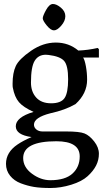

<svg xmlns="http://www.w3.org/2000/svg" viewBox="-20 -737 515 961"><path d="M250 -585Q234 -585 214 -609.5Q194 -634 194 -645.5Q194 -657 210.5 -687Q227 -717 245 -717Q263 -717 285 -698.5Q307 -680 307 -656Q307 -632 286.5 -608.5Q266 -585 250 -585ZM10 83Q10 25 68 -14Q96 -33 138 -51Q59 -62 59 -105Q59 -150 148 -177Q97 -200 75 -225.5Q53 -251 44 -299Q43 -303 43 -318Q43 -372 59 -406.5Q75 -441 135 -482.5Q195 -524 259.5 -524Q324 -524 372 -484Q421 -486 469 -497L475 -491V-449H396Q404 -438 410 -405Q416 -372 416 -338Q416 -269 358 -216Q306 -186 232 -170Q150 -149 150 -113Q150 -99 162 -89Q174 -79 193 -79H312Q378 -79 403 -69Q428 -59 451.5 -29Q475 1 475 32.5Q475 64 461 91.5Q447 119 418.5 145Q390 171 337 187.5Q284 204 233 204Q182 204 149.5 198.5Q117 193 84 180.5Q51 168 30.5 142.5Q10 117 10 83ZM96 54Q96 100 140 132.5Q184 165 232 165Q306 165 342.5 132Q379 99 379 46Q379 -30 262 -30Q96 -30 96 54ZM135 -324Q135 -278 161 -249Q187 -220 236 -220Q285 -220 303 -246Q321 -272 321 -340.5Q321 -409 301 -432Q281 -455 223 -462Q218 -463 209 -463Q172 -463 153.5 -432.5Q135 -402 135 -324Z"/></svg>

Font: Prociono
Style: Regular
Weight: 400
Designer: Barry Schwartz
Foundry: The Crud Factory
Version: Version 2.301